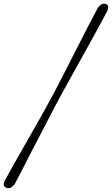

<svg xmlns="http://www.w3.org/2000/svg" viewBox="-54 -827 597 1024"><path d="M264.5 -307Q247.5 -275 223.5 -229Q199.5 -183 172.5 -131Q145.5 -79 118.5 -26.8Q91.5 25.5 67.5 72Q43.5 118.5 26 152Q16.5 167 4.8 173Q-7 179 -20 174.5Q-32 170 -33.8 159.2Q-35.5 148.5 -26.5 133.5Q-8.5 99.5 17.2 53.8Q43 8 72.5 -43.5Q102 -95 131 -146.2Q160 -197.5 185.5 -242.8Q211 -288 228 -320.5Q245.5 -353 269.2 -399.2Q293 -445.5 319.5 -498Q346 -550.5 373 -603Q400 -655.5 424 -702.2Q448 -749 466 -782Q475.5 -797.5 487 -803.8Q498.5 -810 511.5 -805.5Q522 -801.5 523 -789.8Q524 -778 515.5 -763.5Q498 -730 473 -684Q448 -638 419.2 -586.2Q390.5 -534.5 361.8 -482.8Q333 -431 307.8 -385.5Q282.5 -340 264.5 -307Z"/></svg>

Font: Fraunces
Style: Italic
Weight: 400
Italic angle: -16°
Version: Version 1.000;[b76b70a41]